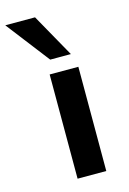

<svg xmlns="http://www.w3.org/2000/svg" viewBox="-174 -821 589 879"><g transform="rotate(-15 120.0 -382.0)"><path d="M81 0V-494H217V0ZM101 -559 -57 -764H84L199 -559Z"/></g></svg>

Font: Nunito Sans 10pt SemiExpanded
Style: Bold
Weight: 700
Width: 6
Designer: Vernon Adams
Foundry: Vernon Adams
Version: Version 3.101;gftools[0.9.27]